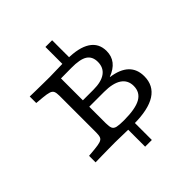

<svg xmlns="http://www.w3.org/2000/svg" viewBox="-229 -874 1177 1177"><g transform="rotate(-45 360.0 -285.5)"><path d="M353 146.8V-24.4H411.1V146.8ZM353 -553V-717.7H411.1V-553ZM355.3 0Q331.1 0 299.6 -1.2Q268.2 -2.4 243.1 -2.4Q218 -2.4 187.2 -2Q156.4 -1.6 125.7 -1.2Q95 -0.8 70.2 0V-56.5L122.8 -61.2Q157 -64.5 174.1 -70.1Q191.3 -75.7 196.8 -88.2Q202.4 -100.8 202.4 -125.8V-445.2Q202.4 -470.2 196.8 -482.8Q191.3 -495.3 174.1 -500.9Q157 -506.6 122.8 -509.7L70.2 -514.5V-571Q95 -570.2 125.7 -569.8Q156.4 -569.4 187.2 -569Q218 -568.5 243.1 -568.5Q268.2 -568.5 299.6 -569.8Q331.1 -571 355.3 -571H392.2Q495.2 -571 548.1 -536.4Q601 -501.9 601 -434.8Q601 -390.3 576.3 -358.8Q551.6 -327.4 502.7 -308.9V-307.3Q578.7 -296.7 616.9 -260.3Q655 -223.9 655 -162Q655 -81.7 591.5 -40.8Q527.9 0 401.8 0ZM375.2 -58.9Q475.1 -58.9 521.1 -84.8Q567.1 -110.7 567.1 -166Q567.1 -216.1 527.8 -242.4Q488.5 -268.6 412.4 -268.6H269.5V-324.1H375.5Q444.3 -324.1 480.1 -350Q515.9 -375.9 515.9 -425.6Q515.9 -472.9 482.8 -494.1Q449.6 -515.3 373.8 -514.5L284 -513.8V-125.8Q284 -96.3 290.1 -82.1Q296.3 -68 315.9 -63.4Q335.6 -58.9 375.2 -58.9Z"/></g></svg>

Font: Playfair 5pt SemiExpanded Light
Style: Regular
Weight: 300
Width: 6
Designer: Claus Eggers Sørensen
Foundry: Claus Eggers Sørensen
Version: Version 2.203